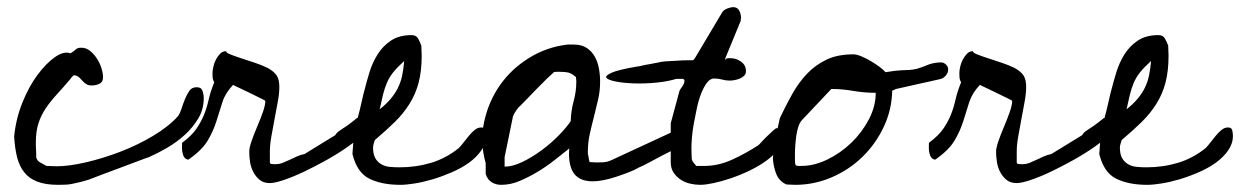

<svg xmlns="http://www.w3.org/2000/svg" viewBox="-20 -515 3462 536"><path d="M19.5 -133.8Q24.4 -183.6 42.5 -228.5Q60.5 -273.4 84.5 -305.7Q108.4 -337.9 133.3 -355.5Q158.2 -373 176.8 -366.2Q181.6 -369.1 185.1 -371.6Q188.5 -374 190.9 -376.5Q193.4 -378.9 196.8 -380.4Q200.2 -381.8 207 -381.8Q220.7 -381.8 231.4 -373Q242.2 -364.3 250.5 -351.6Q258.8 -338.9 263.2 -324.7Q267.6 -310.5 267.6 -298.8Q267.6 -286.1 257.8 -281.2Q248 -276.4 235.4 -276.4Q227.5 -276.4 221.7 -279.8Q215.8 -283.2 211.4 -288.1Q207 -293 202.1 -297.9Q197.3 -302.7 189.5 -304.7H188.5H185.5Q184.6 -303.7 181.2 -300.3Q177.7 -296.9 176.8 -294.9Q156.2 -270.5 138.7 -251.5Q121.1 -232.4 107.9 -212.9Q94.7 -193.4 87.4 -170.9Q80.1 -148.4 80.1 -117.2Q80.1 -114.3 80.1 -108.4Q80.1 -102.5 80.6 -96.7Q81.1 -90.8 81.1 -85Q81.1 -79.1 81.1 -76.2Q83 -66.4 92.3 -61.5Q101.6 -56.6 109.4 -51.8Q112.3 -51.8 124 -51.3Q135.7 -50.8 137.7 -50.8Q172.9 -50.8 220.7 -62Q268.6 -73.2 316.9 -91.8Q365.2 -110.4 408.2 -136.2Q451.2 -162.1 476.6 -190.4Q482.4 -198.2 486.8 -211.9Q491.2 -225.6 496.6 -238.8Q502 -252 508.8 -261.7Q515.6 -271.5 529.3 -271.5Q542 -271.5 545.4 -261.2Q548.8 -251 548.8 -241.2Q548.8 -210 533.7 -184.6Q518.6 -159.2 496.1 -138.7Q473.6 -118.2 446.8 -102.5Q419.9 -86.9 395.5 -76.2Q388.7 -74.2 365.7 -65.4Q342.8 -56.6 316.4 -46.9Q290 -37.1 265.1 -27.8Q240.2 -18.6 228.5 -13.7Q212.9 -8.8 202.1 -6.3Q191.4 -3.9 182.6 -2Q173.8 0 164.6 0.5Q155.3 1 142.6 1Q107.4 1 84.5 -7.8Q61.5 -16.6 47.9 -33.7Q34.2 -50.8 27.8 -75.7Q21.5 -100.6 19.5 -133.8Z M488.3 -116.2Q515.6 -136.7 528.8 -156.2Q542 -175.8 549.8 -195.3Q557.6 -214.8 562.5 -236.8Q567.4 -258.8 578.1 -285.2Q574.2 -292 573.7 -297.4Q573.2 -302.7 573.2 -310.5Q573.2 -318.4 575.7 -329.1Q578.1 -339.8 583 -349.1Q587.9 -358.4 594.7 -365.2Q601.6 -372.1 611.3 -372.1Q610.4 -368.2 622.6 -363.3Q634.8 -358.4 652.8 -352.5Q670.9 -346.7 691.4 -339.8Q711.9 -333 727.5 -325.2Q745.1 -315.4 752.4 -304.2Q759.8 -293 759.8 -272.5Q759.8 -253.9 755.4 -230.5Q751 -207 746.6 -183.1Q742.2 -159.2 737.8 -135.3Q733.4 -111.3 733.4 -91.8V-66.4Q732.4 -57.6 737.8 -57.1Q743.2 -56.6 748 -56.6Q759.8 -56.6 769.5 -60.5Q779.3 -64.5 789.6 -69.3Q799.8 -74.2 809.6 -78.6Q819.3 -83 830.1 -85L916 -137.7Q919.9 -144.5 926.3 -148.9Q932.6 -153.3 938.5 -157.2Q948.2 -163.1 961.9 -173.8Q968.8 -179.7 976.6 -185.5H1005.9Q1008.8 -185.5 1009.8 -179.7Q1010.7 -173.8 1010.7 -170.9Q1010.7 -159.2 994.1 -141.6Q977.5 -124 951.2 -105.5Q924.8 -86.9 892.6 -68.8Q860.4 -50.8 829.6 -36.1Q798.8 -21.5 772.9 -12.7Q747.1 -3.9 733.4 -3.9Q715.8 -3.9 705.1 -12.7Q694.3 -21.5 687.5 -34.2Q680.7 -46.9 678.2 -62Q675.8 -77.1 675.8 -91.8Q675.8 -102.5 682.6 -122.1Q689.5 -141.6 698.2 -162.1Q707 -182.6 713.9 -202.1Q720.7 -221.7 720.7 -233.4Q720.7 -234.4 706.5 -241.2Q692.4 -248 675.8 -256.3Q659.2 -264.6 645 -271Q630.9 -277.3 630.9 -278.3Q609.4 -255.9 601.1 -230.5Q592.8 -205.1 584.5 -177.7Q576.2 -150.4 560.1 -123Q543.9 -95.7 505.9 -69.3Q504.9 -69.3 501.5 -70.3Q498 -71.3 494.6 -75.7Q491.2 -80.1 489.3 -89.4Q487.3 -98.6 488.3 -116.2Z M968.8 -152.3Q970.7 -158.2 975.1 -173.3Q979.5 -188.5 983.9 -206.1Q988.3 -223.6 991.7 -239.7Q995.1 -255.9 997.1 -261.7Q1002.9 -285.2 1011.2 -312.5Q1019.5 -339.8 1034.2 -363.3Q1048.8 -386.7 1071.8 -401.9Q1094.7 -417 1128.9 -417Q1141.6 -417 1147 -407.7Q1152.3 -398.4 1156.2 -387.7Q1156.2 -383.8 1156.7 -373.5Q1157.2 -363.3 1157.2 -359.4Q1157.2 -317.4 1148.9 -285.2Q1140.6 -252.9 1123.5 -225.6Q1106.4 -198.2 1082 -174.3Q1057.6 -150.4 1026.4 -124Q1025.4 -121.1 1023.4 -114.3Q1021.5 -107.4 1021.5 -104.5V-102.5Q1021.5 -85 1027.3 -74.2Q1033.2 -63.5 1043.5 -57.1Q1053.7 -50.8 1066.9 -49.3Q1080.1 -47.9 1095.7 -47.9Q1141.6 -47.9 1183.6 -60.5Q1225.6 -73.2 1260.7 -101.6Q1265.6 -106.4 1272.9 -115.7Q1280.3 -125 1288.1 -134.8Q1295.9 -144.5 1304.7 -151.9Q1313.5 -159.2 1323.2 -159.2Q1333 -159.2 1335 -151.4Q1336.9 -143.6 1336.9 -135.7Q1336.9 -114.3 1323.7 -95.2Q1310.5 -76.2 1289.6 -61Q1268.6 -45.9 1241.7 -34.2Q1214.8 -22.5 1188.5 -14.6Q1162.1 -6.8 1138.2 -2.9Q1114.3 1 1097.7 1Q1045.9 1 1011.2 -16.1Q976.6 -33.2 963.9 -85ZM1108.4 -344.7Q1088.9 -327.1 1077.6 -313Q1066.4 -298.8 1060.1 -283.7Q1053.7 -268.6 1049.3 -251Q1044.9 -233.4 1040 -210Q1058.6 -224.6 1070.8 -239.3Q1083 -253.9 1090.8 -269.5Q1098.6 -285.2 1102.5 -303.2Q1106.4 -321.3 1108.4 -344.7Z M1335.9 -29.3Q1335.9 -32.2 1335.9 -43.9Q1335.9 -55.7 1335.9 -59.6Q1319.3 -118.2 1331.5 -174.8Q1343.8 -231.4 1375.5 -276.9Q1407.2 -322.3 1456.5 -353Q1505.9 -383.8 1564.5 -390.6H1582Q1603.5 -390.6 1617.7 -381.3Q1631.8 -372.1 1640.1 -357.4Q1648.4 -342.8 1651.9 -324.2Q1655.3 -305.7 1655.3 -287.1Q1655.3 -261.7 1649.9 -237.8Q1644.5 -213.9 1638.2 -189.5Q1631.8 -165 1626.5 -141.1Q1621.1 -117.2 1621.1 -90.8V-85Q1622.1 -83 1623.5 -73.7Q1625 -64.5 1626 -62.5Q1627.9 -62.5 1635.7 -62Q1643.6 -61.5 1645.5 -61.5Q1655.3 -61.5 1664.6 -62Q1673.8 -62.5 1683.6 -66.4L1869.1 -152.3Q1870.1 -152.3 1872.6 -152.8Q1875 -153.3 1876 -153.3Q1885.7 -153.3 1892.1 -147.5Q1898.4 -141.6 1898.4 -131.8Q1898.4 -127 1897.9 -122.6Q1897.5 -118.2 1892.6 -114.3Q1885.7 -109.4 1867.7 -100.6Q1849.6 -91.8 1829.1 -81.1Q1808.6 -70.3 1790.5 -60.5Q1772.5 -50.8 1764.6 -47.9Q1751 -40 1734.4 -33.7Q1717.8 -27.3 1700.2 -21.5Q1682.6 -15.6 1665.5 -12.2Q1648.4 -8.8 1634.8 -8.8Q1613.3 -8.8 1599.6 -16.1Q1585.9 -23.4 1579.1 -35.6Q1572.3 -47.9 1569.8 -64.9Q1567.4 -82 1569.3 -100.6Q1549.8 -85 1527.3 -67.4Q1504.9 -49.8 1480.5 -35.2Q1456.1 -20.5 1430.7 -9.8Q1405.3 1 1378.9 1Q1364.3 1 1352.5 -6.3Q1340.8 -13.7 1335.9 -29.3ZM1388.7 -49.8Q1411.1 -49.8 1438.5 -63Q1465.8 -76.2 1492.2 -95.7Q1518.6 -115.2 1540 -137.2Q1561.5 -159.2 1573.2 -176.8Q1574.2 -206.1 1581.5 -232.9Q1588.9 -259.8 1588.9 -288.1Q1588.9 -290 1588.4 -293.9Q1587.9 -297.9 1587.9 -299.8Q1575.2 -310.5 1566.4 -312.5Q1557.6 -314.5 1543 -314.5Q1541 -314.5 1534.7 -314.5Q1528.3 -314.5 1526.4 -313.5Q1520.5 -308.6 1506.8 -295.4Q1493.2 -282.2 1478 -266.6Q1462.9 -251 1449.7 -237.3Q1436.5 -223.6 1431.6 -218.8Q1430.7 -218.8 1427.7 -215.3Q1424.8 -211.9 1421.4 -207Q1418 -202.1 1415.5 -197.8Q1413.1 -193.4 1412.1 -190.4L1388.7 -76.2Z M1877 -261.7Q1878.9 -265.6 1884.8 -273.9Q1890.6 -282.2 1890.6 -288.1V-291Q1890.6 -292 1888.7 -293.5Q1886.7 -294.9 1885.7 -294.9H1868.2Q1842.8 -287.1 1811 -284.2Q1779.3 -281.2 1749.5 -282.2Q1719.7 -283.2 1698.2 -287.6Q1676.8 -292 1672.9 -297.9Q1668.9 -303.7 1687.5 -312Q1706.1 -320.3 1757.8 -329.1Q1760.7 -329.1 1771 -331.5Q1781.2 -334 1793.5 -335.9Q1805.7 -337.9 1816.4 -340.3Q1827.1 -342.8 1830.1 -342.8Q1834 -343.8 1846.7 -344.2Q1859.4 -344.7 1872.6 -345.7Q1885.7 -346.7 1897.9 -346.7Q1910.2 -346.7 1915 -346.7L1919.9 -352.5L1996.1 -480.5Q2000 -487.3 2010.3 -491.2Q2020.5 -495.1 2026.4 -495.1Q2039.1 -495.1 2043.9 -484.9Q2048.8 -474.6 2048.8 -464.8Q2048.8 -463.9 2048.3 -462.9Q2047.9 -461.9 2047.9 -460.9V-457L2004.9 -352.5V-346.7Q2006.8 -352.5 2012.2 -352.5Q2017.6 -352.5 2020.5 -352.5Q2035.2 -352.5 2048.8 -342.8Q2062.5 -333 2062.5 -316.4Q2062.5 -308.6 2057.6 -303.7Q2052.7 -298.8 2045.9 -295.9Q2039.1 -293 2031.2 -291.5Q2023.4 -290 2017.6 -290Q2005.9 -290 1995.6 -293Q1985.4 -295.9 1973.6 -295.9Q1962.9 -295.9 1954.1 -284.7Q1945.3 -273.4 1938 -255.4Q1930.7 -237.3 1925.8 -214.8Q1920.9 -192.4 1917 -170.9Q1913.1 -149.4 1911.6 -130.9Q1910.2 -112.3 1910.2 -102.5Q1910.2 -98.6 1910.6 -86.9Q1911.1 -75.2 1911.1 -71.3Q1912.1 -65.4 1916 -61Q1919.9 -56.6 1923.8 -51.8H1946.3Q1985.4 -51.8 2023.9 -69.3Q2062.5 -86.9 2096.7 -109.4Q2098.6 -110.4 2106 -118.7Q2113.3 -127 2122.1 -135.3Q2130.9 -143.6 2138.2 -150.4Q2145.5 -157.2 2148.4 -157.2Q2155.3 -157.2 2161.1 -150.4Q2167 -143.6 2167 -135.7Q2167 -117.2 2153.8 -99.6Q2140.6 -82 2120.1 -66.9Q2099.6 -51.8 2073.2 -39.1Q2046.9 -26.4 2021 -17.6Q1995.1 -8.8 1972.2 -3.9Q1949.2 1 1934.6 1Q1920.9 1 1906.2 -2.4Q1891.6 -5.9 1879.9 -13.7Q1868.2 -21.5 1860.4 -33.2Q1852.5 -44.9 1852.5 -62.5V-170.9Z M2137.7 -76.2Q2137.7 -77.1 2138.7 -83Q2139.6 -88.9 2140.6 -95.2Q2141.6 -101.6 2142.6 -106.9Q2143.6 -112.3 2143.6 -114.3V-118.2V-124L2157.2 -185.5Q2173.8 -220.7 2191.9 -252.9Q2210 -285.2 2233.4 -309.6Q2256.8 -334 2287.6 -348.6Q2318.4 -363.3 2362.3 -363.3Q2371.1 -363.3 2384.3 -357.9Q2397.5 -352.5 2410.6 -344.7Q2423.8 -336.9 2435.1 -328.6Q2446.3 -320.3 2452.1 -313.5Q2482.4 -318.4 2496.1 -318.8Q2509.8 -319.3 2519.5 -319.8Q2529.3 -320.3 2540.5 -323.2Q2551.8 -326.2 2575.2 -335.9Q2591.8 -340.8 2607.4 -340.8Q2614.3 -340.8 2620.6 -335Q2627 -329.1 2627 -321.3Q2627 -311.5 2620.1 -303.7Q2613.3 -295.9 2603.5 -293.9L2481.4 -266.6L2470.7 -261.7Q2469.7 -209 2447.3 -161.1Q2424.8 -113.3 2387.7 -77.1Q2350.6 -41 2301.8 -20Q2252.9 1 2200.2 1Q2196.3 1 2187.5 0.5Q2178.7 0 2175.8 0Q2154.3 -8.8 2146 -32.2Q2137.7 -55.7 2137.7 -76.2ZM2200.2 -56.6Q2201.2 -51.8 2208 -51.8Q2214.8 -51.8 2217.8 -51.8Q2252.9 -51.8 2290 -69.8Q2327.1 -87.9 2356.9 -116.7Q2386.7 -145.5 2405.8 -182.1Q2424.8 -218.8 2424.8 -255.9Q2393.6 -255.9 2362.3 -261.2Q2331.1 -266.6 2301.8 -266.6H2300.8L2219.7 -180.7Q2212.9 -173.8 2209 -162.1Q2205.1 -150.4 2203.1 -136.7Q2201.2 -123 2200.2 -109.4Q2199.2 -95.7 2199.2 -85Q2199.2 -82 2199.2 -71.3Q2199.2 -60.5 2200.2 -56.6Z M2573.2 -116.2Q2600.6 -136.7 2613.8 -156.2Q2627 -175.8 2634.8 -195.3Q2642.6 -214.8 2647.5 -236.8Q2652.3 -258.8 2663.1 -285.2Q2659.2 -292 2658.7 -297.4Q2658.2 -302.7 2658.2 -310.5Q2658.2 -318.4 2660.6 -329.1Q2663.1 -339.8 2668 -349.1Q2672.9 -358.4 2679.7 -365.2Q2686.5 -372.1 2696.3 -372.1Q2695.3 -368.2 2707.5 -363.3Q2719.7 -358.4 2737.8 -352.5Q2755.9 -346.7 2776.4 -339.8Q2796.9 -333 2812.5 -325.2Q2830.1 -315.4 2837.4 -304.2Q2844.7 -293 2844.7 -272.5Q2844.7 -253.9 2840.3 -230.5Q2835.9 -207 2831.5 -183.1Q2827.1 -159.2 2822.8 -135.3Q2818.4 -111.3 2818.4 -91.8V-66.4Q2817.4 -57.6 2822.8 -57.1Q2828.1 -56.6 2833 -56.6Q2844.7 -56.6 2854.5 -60.5Q2864.3 -64.5 2874.5 -69.3Q2884.8 -74.2 2894.5 -78.6Q2904.3 -83 2915 -85L3001 -137.7Q3004.9 -144.5 3011.2 -148.9Q3017.6 -153.3 3023.4 -157.2Q3033.2 -163.1 3046.9 -173.8Q3053.7 -179.7 3061.5 -185.5H3090.8Q3093.8 -185.5 3094.7 -179.7Q3095.7 -173.8 3095.7 -170.9Q3095.7 -159.2 3079.1 -141.6Q3062.5 -124 3036.1 -105.5Q3009.8 -86.9 2977.5 -68.8Q2945.3 -50.8 2914.6 -36.1Q2883.8 -21.5 2857.9 -12.7Q2832 -3.9 2818.4 -3.9Q2800.8 -3.9 2790 -12.7Q2779.3 -21.5 2772.5 -34.2Q2765.6 -46.9 2763.2 -62Q2760.7 -77.1 2760.7 -91.8Q2760.7 -102.5 2767.6 -122.1Q2774.4 -141.6 2783.2 -162.1Q2792 -182.6 2798.8 -202.1Q2805.7 -221.7 2805.7 -233.4Q2805.7 -234.4 2791.5 -241.2Q2777.3 -248 2760.7 -256.3Q2744.1 -264.6 2730 -271Q2715.8 -277.3 2715.8 -278.3Q2694.3 -255.9 2686 -230.5Q2677.7 -205.1 2669.4 -177.7Q2661.1 -150.4 2645 -123Q2628.9 -95.7 2590.8 -69.3Q2589.8 -69.3 2586.4 -70.3Q2583 -71.3 2579.6 -75.7Q2576.2 -80.1 2574.2 -89.4Q2572.3 -98.6 2573.2 -116.2Z M3053.7 -152.3Q3055.7 -158.2 3060.1 -173.3Q3064.5 -188.5 3068.8 -206.1Q3073.2 -223.6 3076.7 -239.7Q3080.1 -255.9 3082 -261.7Q3087.9 -285.2 3096.2 -312.5Q3104.5 -339.8 3119.1 -363.3Q3133.8 -386.7 3156.7 -401.9Q3179.7 -417 3213.9 -417Q3226.6 -417 3231.9 -407.7Q3237.3 -398.4 3241.2 -387.7Q3241.2 -383.8 3241.7 -373.5Q3242.2 -363.3 3242.2 -359.4Q3242.2 -317.4 3233.9 -285.2Q3225.6 -252.9 3208.5 -225.6Q3191.4 -198.2 3167 -174.3Q3142.6 -150.4 3111.3 -124Q3110.4 -121.1 3108.4 -114.3Q3106.4 -107.4 3106.4 -104.5V-102.5Q3106.4 -85 3112.3 -74.2Q3118.2 -63.5 3128.4 -57.1Q3138.7 -50.8 3151.9 -49.3Q3165 -47.9 3180.7 -47.9Q3226.6 -47.9 3268.6 -60.5Q3310.5 -73.2 3345.7 -101.6Q3350.6 -106.4 3357.9 -115.7Q3365.2 -125 3373 -134.8Q3380.9 -144.5 3389.6 -151.9Q3398.4 -159.2 3408.2 -159.2Q3418 -159.2 3419.9 -151.4Q3421.9 -143.6 3421.9 -135.7Q3421.9 -114.3 3408.7 -95.2Q3395.5 -76.2 3374.5 -61Q3353.5 -45.9 3326.7 -34.2Q3299.8 -22.5 3273.4 -14.6Q3247.1 -6.8 3223.1 -2.9Q3199.2 1 3182.6 1Q3130.9 1 3096.2 -16.1Q3061.5 -33.2 3048.8 -85ZM3193.4 -344.7Q3173.8 -327.1 3162.6 -313Q3151.4 -298.8 3145 -283.7Q3138.7 -268.6 3134.3 -251Q3129.9 -233.4 3125 -210Q3143.6 -224.6 3155.8 -239.3Q3168 -253.9 3175.8 -269.5Q3183.6 -285.2 3187.5 -303.2Q3191.4 -321.3 3193.4 -344.7Z"/></svg>

Font: Cedarville Cursive
Style: Regular
Weight: 400
Designer: Kimberly Geswein
Foundry: Kimberly Geswein
Version: Version 1.001 2010